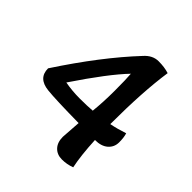

<svg xmlns="http://www.w3.org/2000/svg" viewBox="-181 -793 930 930"><g transform="rotate(45 283.5 -328.0)"><path d="M450 -6Q418 6 384.5 6Q351 6 330.5 -15.5Q310 -37 310 -75Q310 -85 317 -176Q156 -178 101 -184Q25 -192 25 -259Q169 -479 307 -626Q339 -662 379.5 -662Q420 -662 451 -652Q429 -502 429 -281Q470 -289 515 -304Q522 -282 522 -249Q522 -216 498 -195Q474 -174 431 -174Q436 -73 450 -6ZM136 -273Q185 -264 236.5 -264Q288 -264 323 -267Q330 -332 330 -410.5Q330 -489 327 -524Q252 -446 136 -273Z"/></g></svg>

Font: Salsa
Style: Regular
Weight: 400
Designer: John Vargas Beltrn
Foundry: John Vargas Beltran
Version: Version 1.002